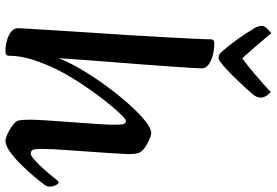

<svg xmlns="http://www.w3.org/2000/svg" viewBox="-176 -830 1019 707"><g transform="rotate(90 333.5 -476.5)"><path d="M168.3 13Q149.7 13 129.9 7.7Q110 2.4 96.9 -8Q83.8 -18.3 83.8 -33.8Q83.8 -40.9 86.2 -77.8Q88.5 -114.7 91.9 -171.7Q95.2 -228.6 99.9 -296.4Q104.6 -364.1 108.9 -433.9Q113.3 -503.6 116.6 -566.5Q120 -629.4 122.3 -675.8Q124.7 -722.2 124.7 -742.1Q124.7 -749.2 127.9 -752.6Q131.1 -756 141.1 -756Q161.4 -756 182.1 -750.8Q202.8 -745.7 217.3 -735.4Q231.8 -725 231.8 -709.2Q231.8 -701.4 229.9 -670.2Q228.1 -639 224.7 -592.6Q221.4 -546.3 217.4 -493Q213.3 -439.6 209.1 -386.3Q204.9 -333 201.6 -288.4Q198.3 -243.9 196.4 -215.1Q194.6 -186.2 194.6 -182.4Q207.6 -218.3 234.1 -263.6Q260.6 -309 293.8 -354.6Q327.1 -400.1 360.9 -438.6Q394.8 -477 423.7 -500.5Q452.7 -524 470.1 -524Q475 -524 486.2 -519.9Q497.4 -515.8 509.9 -508.9Q522.4 -502.1 531.8 -493.6Q541.2 -485.2 543.5 -475.9Q545.5 -469.7 546.7 -458.9Q547.9 -448 547.2 -432.9Q546.5 -411.6 543.6 -370.3Q540.7 -329.1 537.5 -281.9Q534.3 -234.6 531.4 -193.6Q528.5 -152.5 528.5 -131.3Q527.8 -97.5 531.5 -88.9Q535.2 -80.2 545.2 -80.2Q552.5 -80.2 565.9 -91.7Q579.3 -103.1 594.5 -119.3Q609.7 -135.5 622.5 -151.4Q635.3 -167.3 641.8 -175.1Q644.7 -178.4 646.5 -180.5Q648.3 -182.7 650.9 -182.7Q657.3 -182.7 662.2 -171.6Q667.1 -160.6 667.1 -149Q667.1 -144.5 665.7 -140.3Q664.3 -136.1 661.3 -132.2Q650.6 -117.2 630.4 -93Q610.2 -68.9 585.9 -44.4Q561.6 -19.9 538.4 -3.5Q515.2 13 497.9 13Q493 13 481.8 8.9Q470.6 4.8 458.1 -2.4Q445.6 -9.6 435.9 -18.1Q426.1 -26.5 423.8 -35.1Q422.1 -42 421.5 -52.5Q420.8 -63 420.8 -78.1Q420.8 -94.6 422.5 -125.1Q424.2 -155.6 427.1 -192.9Q430 -230.2 432.5 -267Q435.1 -303.7 437.1 -333.8Q439.1 -363.9 439.1 -379.7Q439.8 -413.5 436.6 -422.1Q433.4 -430.8 425.4 -430.8Q418.7 -430.8 397.2 -407.9Q375.7 -385.1 346.5 -347.9Q317.4 -310.8 288 -265.9Q258.6 -221.1 236.6 -178Q212.9 -129.5 199.2 -85.3Q185.4 -41 185.4 -0.9Q185.4 6.2 181.7 9.6Q177.9 13 168.3 13ZM191.4 -772Q186.9 -772 182.7 -773.8Q178.4 -775.5 172.9 -780.8Q156.4 -799.5 139 -822.2Q121.7 -844.9 107.2 -866.8Q92.7 -888.7 83.9 -903.4Q80.2 -909.7 77.8 -917Q75.4 -924.4 75.4 -931.4Q75.4 -940 84.8 -949.9Q94.2 -959.7 102 -966.2Q104.9 -963 120.9 -943.6Q136.9 -924.2 157.9 -900.3Q178.9 -876.4 194.6 -859Q219.9 -877.4 247.2 -900.5Q274.4 -923.6 295 -941.9Q315.5 -960.3 319 -964.2Q326.6 -956.9 332.9 -947.4Q339.3 -937.8 339.3 -927.1Q339.3 -921.9 337.6 -916.2Q336 -910.5 332.1 -904.6Q326.8 -897 311.5 -879.8Q296.2 -862.6 276.7 -842.2Q257.2 -821.8 239.4 -805.1Q221.5 -788.3 211.1 -780.8Q204.3 -775.5 200.5 -773.8Q196.6 -772 191.4 -772Z"/></g></svg>

Font: Briem Hand Thin
Style: Regular
Weight: 100
Designer: Gunnlaugur SE Briem, Eben Sorkin
Foundry: Sorkin Type Co.
Version: Version 1.003